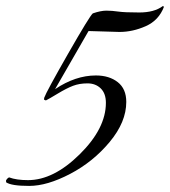

<svg xmlns="http://www.w3.org/2000/svg" viewBox="-32 -598 559 631"><path d="M273 -554Q299 -563 317.5 -563Q336 -563 356.5 -560Q377 -557 426 -557Q475 -557 503 -578L507 -576Q490 -531 447 -512Q404 -493 361 -493L259 -496L149 -305Q216 -350 283 -350Q327 -350 355 -328Q383 -306 383 -263Q383 -197 328.5 -131.5Q274 -66 198.5 -26.5Q123 13 64 13Q5 13 -12 1V-6L-6 -13L-2 -15Q22 -6 60 -6Q144 -6 230 -91Q316 -176 316 -260Q316 -291 299 -307.5Q282 -324 255.5 -324Q229 -324 208 -316Q187 -308 158 -290.5Q129 -273 119 -268L113 -270V-276Q120 -296 191.5 -421Q263 -546 273 -554Z"/></svg>

Font: Great Vibes
Style: Regular
Weight: 400
Designer: Robert E. Leuschke
Foundry: Robert E. Leuschke
Version: Version 1.001